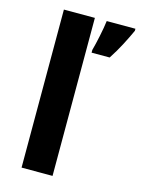

<svg xmlns="http://www.w3.org/2000/svg" viewBox="-116 -826 653 892"><g transform="rotate(15 211.0 -380.0)"><path d="M227 0H78V-760H227ZM422 -750Q407 -717 387 -678.5Q367 -640 341 -600H254V-613Q262 -642 271 -685Q280 -728 284 -760H422Z"/></g></svg>

Font: Noto Sans Balinese
Style: Bold
Weight: 700
Designer: Aditya Bayu, David Williams
Foundry: David Williams
Version: Version 2.005; ttfautohint (v1.8.4.7-5d5b)